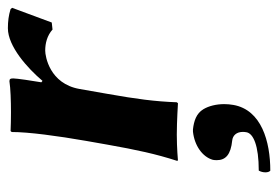

<svg xmlns="http://www.w3.org/2000/svg" viewBox="-132 -348 722 499"><g transform="rotate(-90 229.5 -98.0)"><path d="M63.6 97C63.4 99.3 63.2 101.6 63.2 103.7C63.2 127.4 78.3 140.3 114.3 144C127.6 145.4 136.7 155.3 136.7 171.8C136.7 174.6 136.4 177.7 135.8 181C132.6 199 101.2 213 36.2 213C33.2 217.7 31.6 224.3 31.6 230.3C31.6 235.7 33 240.6 35.9 243C111.9 243 193.9 220 206.8 147C208.2 139.1 208.9 131.1 208.9 123.3C208.9 102.6 204.1 83.1 195.6 69C184.5 50.6 164.8 44.4 143.3 42H137.3C100.6 46 71.9 67 64.3 93ZM269.3 -349 265.6 -352C269.6 -374.8 275.7 -416.5 275.7 -425C275.7 -431.9 274.7 -435 268.4 -435C249.8 -432.1 217.5 -431 187.3 -431C169.2 -431 151.9 -431.4 138.9 -432L136.4 -429C136.5 -386.3 126.3 -309.7 113.2 -235L103.5 -180C90.2 -105 79.2 -54 61.7 0L62.2 3C62.2 3 94.7 0 129.7 0C163.7 0 211.2 3 211.2 3L213.7 0C215.8 -57 222.1 -104 235.5 -180L248.3 -253C262 -330.4 332.9 -342 348 -342C367 -342 387.1 -337 402.7 -323L421 -325L459.2 -428L455.9 -432C439.8 -437 424.1 -439 406.1 -439C359.1 -439 302.1 -388 269.3 -349Z"/></g></svg>

Font: Linux Biolinum O 
Style: Bold Italic
Weight: 700
Designer: Philipp H. Poll
Foundry: Philipp H. Poll
Version: Version 1.3.2